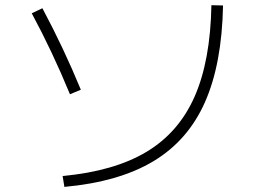

<svg xmlns="http://www.w3.org/2000/svg" viewBox="-20 -732 978 741"><path d="M795.9 -711.9 840.8 -710.9Q836.4 -484.9 770.8 -337.2Q705.1 -189.5 571.8 -109.6Q438.5 -29.8 228.5 -10.7L221.7 -52.7Q420.9 -71.3 545.4 -146Q669.9 -220.7 731 -359.1Q792 -497.6 795.9 -711.9ZM102.5 -680.7 143.6 -700.2Q226.1 -545.9 292 -385.7L250 -368.2Q181.6 -534.2 102.5 -680.7Z"/></svg>

Font: Pretendard ExtraLight
Style: Regular
Weight: 200
Designer: Base glyphs from Inter by Rasmus Andersson; Hangeul glyphs from Noto Sans CJK(Source Han Sans) by Jang Soo-young and Kan
Foundry: Kil Hyung-jin
Version: Version 1.309